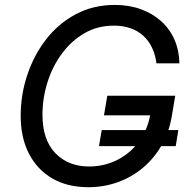

<svg xmlns="http://www.w3.org/2000/svg" viewBox="-20 -758 782 788"><path d="M342.3 10.3Q256.8 10.3 194.8 -25.6Q132.8 -61.5 98.9 -127.2Q64.9 -192.9 64.9 -283.2Q64.9 -369.1 92 -450.4Q119.1 -531.7 169.4 -596.7Q219.7 -661.6 291.3 -699.7Q362.8 -737.8 451.2 -737.8Q509.8 -737.8 558.1 -720.2Q606.4 -702.6 641.6 -670.9Q676.8 -639.2 696 -595.2Q715.3 -551.3 716.3 -498H622.1Q617.7 -533.2 604.2 -561.8Q590.8 -590.3 568.8 -610.6Q546.9 -630.9 516.4 -641.8Q485.8 -652.8 447.8 -652.8Q379.9 -652.8 325.9 -621.3Q272 -589.8 233.4 -537.1Q194.8 -484.4 174.6 -419.4Q154.3 -354.5 154.3 -287.1Q154.3 -184.6 207 -129.6Q259.8 -74.7 345.7 -74.7Q408.2 -74.7 461.7 -101.8Q515.1 -128.9 551 -178Q586.9 -227.1 597.7 -292.5L623.5 -284.7H406.7L420.4 -365.2H699.2L685.5 -283.2Q674.3 -216.3 643.8 -162.6Q613.3 -108.9 567.4 -70.1Q521.5 -31.2 464.1 -10.5Q406.7 10.3 342.3 10.3ZM386.2 -158.2 397.5 -224.1H711.9L701.2 -158.2Z"/></svg>

Font: Inter 18pt
Style: Italic
Weight: 400
Italic angle: -9.3988°
Designer: Rasmus Andersson
Foundry: rsms
Version: Version 4.001;git-66647c0bb